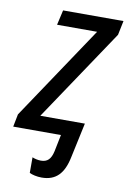

<svg xmlns="http://www.w3.org/2000/svg" viewBox="-109 -588 561 836"><g transform="rotate(10 171.5 -169.5)"><path d="M135 197C198 197 232 161 247 87L280 -67H83L355 -473L368 -536H101L86 -470H263L-14 -56L-25 0H186L171 74C163 110 148 125 119 125C105 125 90 121 81 117V186C93 192 114 197 135 197Z"/></g></svg>

Font: Noto Sans Display SemiCondensed
Style: Italic
Weight: 400
Width: 4
Italic angle: -12°
Designer: Monotype Design Team
Foundry: Monotype Imaging Inc.
Version: Version 1.900